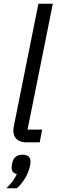

<svg xmlns="http://www.w3.org/2000/svg" viewBox="-20 -760 304 1025"><path d="M101 66C68 66 51 82 45 112C42 127 42 132 42 136C42 155 53 166 70 169C57 197 45 214 14 245H70C103 216 131 171 140 126C143 111 143 107 143 102C143 80 130 66 101 66ZM192 0 205 -68H127L262 -740H185L54 -87C52 -77 51 -70 51 -63C51 -26 74 0 121 0Z"/></svg>

Font: LVC Sans
Style: Italic
Weight: 400
Italic angle: -11.31°
Designer: Mike Abbink, Paul van der Laan, Pieter van Rosmalen
Foundry: Bold Monday
Version: Version 3.0